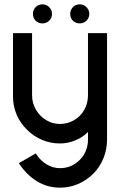

<svg xmlns="http://www.w3.org/2000/svg" viewBox="-20 -653 564 886"><path d="M67 100 145 55Q166 88 195 105.5Q224 123 257 123Q310 123 349 84Q367 66 376.5 42Q386 18 386 -9V-44Q363 -20 328 -5.5Q293 9 257 9Q213 9 174 -7.5Q135 -24 105 -54Q74 -84 57 -123.5Q40 -163 40 -207V-500H128V-213Q128 -178 145.5 -147.5Q163 -117 192.5 -99Q222 -81 257 -81Q292 -81 322 -98.5Q352 -116 369 -146.5Q386 -177 386 -213V-500H474V-9Q474 36 457.5 77Q441 118 411 148Q380 179 340.5 196Q301 213 257 213Q200 213 151.5 184Q103 155 67 100ZM132 -589Q132 -607 144.5 -620Q157 -633 176 -633Q194 -633 207 -620Q220 -607 220 -589Q220 -570 207 -557.5Q194 -545 176 -545Q157 -545 144.5 -557.5Q132 -570 132 -589ZM304 -589Q304 -607 316.5 -620Q329 -633 348 -633Q366 -633 379 -620Q392 -607 392 -589Q392 -570 379 -557.5Q366 -545 348 -545Q329 -545 316.5 -557.5Q304 -570 304 -589Z"/></svg>

Font: Sulphur Point
Style: Bold
Weight: 700
Designer: Noponies / Dale Sattler
Foundry: Noponies
Version: Version 1.000; ttfautohint (v1.8)